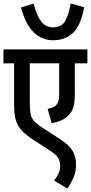

<svg xmlns="http://www.w3.org/2000/svg" viewBox="-20 -909 528 1116"><path d="M488 -541H415V-366Q415 -319 408 -292Q401 -265 384 -245Q353 -206 280 -193L257 -276Q292 -283 307 -298Q316 -309 320 -323Q324 -337 324 -366V-541H153V-317Q153 -274 157.5 -248.5Q162 -223 178.5 -205Q195 -187 229 -165L328 -101Q381 -67 401.5 -32.5Q422 2 422 47Q422 90 407 123.5Q392 157 372 187L295 141Q309 122 319.5 100.5Q330 79 330 53Q330 29 317 8Q304 -13 262 -39L171 -98Q139 -119 116.5 -140Q94 -161 82 -186Q71 -208 66.5 -234Q62 -260 62 -305V-541H0V-622H488ZM469 -867Q451 -763 405.5 -719Q360 -675 288 -675Q224 -675 176 -721Q128 -767 102 -866L175 -888Q194 -817 220 -783.5Q246 -750 290 -750Q337 -750 358 -785.5Q379 -821 391 -889Z"/></svg>

Font: Noto Sans Condensed Medium
Style: Regular
Weight: 500
Width: 3
Designer: Monotype Design Team
Foundry: Monotype Imaging Inc.
Version: Version 2.013; ttfautohint (v1.8.4.7-5d5b)